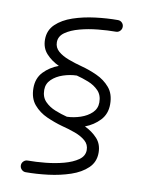

<svg xmlns="http://www.w3.org/2000/svg" viewBox="-85 -767 659 880"><g transform="rotate(10 244.0 -327.0)"><path d="M64.5 -333Q64.5 -378.4 92.5 -408Q120.6 -437.5 161.6 -452.6Q126 -469.2 102.1 -495.4Q78.1 -521.5 78.1 -561Q78.1 -604 107.7 -632.3Q137.2 -660.6 184.8 -676.8Q232.4 -692.9 287.1 -699.7Q341.8 -706.5 392.1 -706.5Q403.3 -706.5 411.1 -698.7Q418.9 -690.9 418.9 -679.7Q418.9 -668.5 411.1 -660.4Q403.3 -652.3 392.1 -652.3Q354 -652.3 309.6 -647.9Q265.1 -643.6 225.1 -632.8Q185.1 -622.1 159.4 -604Q133.8 -585.9 133.8 -558.1Q133.8 -533.2 152.8 -516.6Q171.9 -500 201.9 -488.8Q231.9 -477.5 265.1 -468.8Q300.8 -459.5 337.4 -442.9Q374 -426.3 398.9 -397.2Q423.8 -368.2 423.8 -319.8Q423.8 -274.9 395.8 -245.1Q367.7 -215.3 327.6 -200.2Q362.8 -183.6 386.5 -157.7Q410.2 -131.8 410.2 -91.8Q410.2 -48.8 380.6 -20.5Q351.1 7.8 303.5 23.9Q255.9 40 201.2 46.9Q146.5 53.7 96.2 53.7Q85.4 53.7 77.4 45.7Q69.3 37.6 69.3 26.4Q69.3 15.1 77.4 7.3Q85.4 -0.5 96.2 -0.5Q134.3 -0.5 178.7 -4.9Q223.1 -9.3 263.2 -20Q303.2 -30.8 328.9 -48.8Q354.5 -66.9 354.5 -94.7Q354.5 -120.6 335.4 -137.2Q316.4 -153.8 286.4 -164.8Q256.3 -175.8 223.1 -184.1Q188 -193.8 151.1 -210.2Q114.3 -226.6 89.4 -255.9Q64.5 -285.2 64.5 -333ZM114.7 -333Q114.7 -299.3 134.5 -279.1Q154.3 -258.8 182.9 -247.6Q211.4 -236.3 238.3 -229.5Q270 -230.5 301.3 -241Q332.5 -251.5 353 -271.2Q373.5 -291 373.5 -319.8Q373.5 -353.5 354 -373.8Q334.5 -394 305.9 -405.3Q277.3 -416.5 250.5 -423.3Q218.3 -422.4 187 -411.9Q155.8 -401.4 135.3 -381.6Q114.7 -361.8 114.7 -333Z"/></g></svg>

Font: Mikhak-DS2-FD Light
Style: Regular
Weight: 300
Designer: Amin Abedi
Version: Version 3.2